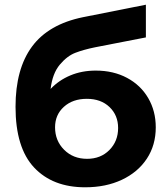

<svg xmlns="http://www.w3.org/2000/svg" viewBox="-20 -784 713 816"><path d="M46 -330Q46 -491 116 -586Q186 -681 333 -711L600 -764V-625L384 -583Q335 -573 300 -559.5Q265 -546 234 -509Q203 -472 195 -406Q230 -443 279 -463.5Q328 -484 387 -484Q462 -484 520 -453Q578 -422 610 -367Q642 -312 642 -243Q642 -167 604 -109.5Q566 -52 498 -20Q430 12 342 12Q204 12 125 -72Q46 -156 46 -330ZM482 -240Q482 -294 445.5 -329Q409 -364 349 -364Q289 -364 251.5 -330Q214 -296 214 -243Q214 -186 252.5 -147.5Q291 -109 350 -109Q408 -109 445 -146.5Q482 -184 482 -240Z"/></svg>

Font: Chess Sans
Style: Bold
Weight: 700
Designer: Wolf Bōese
Foundry: Wolf Bōese
Version: Version 7.223